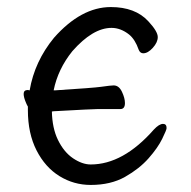

<svg xmlns="http://www.w3.org/2000/svg" viewBox="-20 -506 540 544"><path d="M237 18Q189 18 148.5 -7Q108 -32 83.5 -80Q59 -128 59 -194Q59 -199 59 -204Q56 -209 54 -214Q47 -230 47 -240Q47 -251 59 -251L64 -250Q78 -332 133 -399Q210 -486 294 -486Q363 -486 400 -446Q427 -417 427 -401Q427 -386 413 -370.5Q399 -355 386 -355Q377 -355 373 -365Q363 -394 346 -408Q322 -427 296 -427Q243 -427 185 -361Q144 -310 132 -250Q134 -250 136 -250Q245 -257 266 -260Q294 -264 302 -264Q317 -264 325.5 -246Q334 -228 334 -214Q334 -197 321 -197H257Q243 -197 136 -191Q131 -191 127 -190Q128 -143 144 -110Q161 -75 187 -57.5Q213 -40 237 -40Q329 -40 416 -139Q431 -155 442 -155Q452 -155 452 -143Q452 -138 439.5 -112.5Q427 -87 401 -57.5Q375 -28 334.5 -5Q294 18 237 18Z"/></svg>

Font: Moon Stars Kai T HW
Style: Regular
Weight: 400
Designer: GuiWonder
Version: Version 1.101